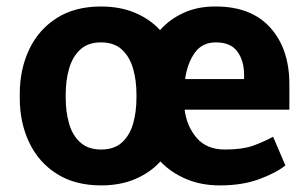

<svg xmlns="http://www.w3.org/2000/svg" viewBox="-20 -558 943 588"><path d="M40.5 -258.8V-269Q40.5 -346.2 69.6 -407Q98.6 -467.8 154.1 -502.9Q209.5 -538.1 289.1 -538.1Q347.7 -538.1 393.1 -519Q438.5 -500 470.2 -465.8Q500.5 -500 543.7 -519.3Q586.9 -538.6 641.1 -538.1Q749.5 -538.1 807.9 -473.1Q866.2 -408.2 866.2 -300.3V-222.2H545.4Q551.8 -171.4 582.3 -135.7Q612.8 -100.1 668.9 -100.1Q721.2 -100.1 753.4 -111.3Q785.6 -122.6 816.4 -139.2L854 -51.3Q825.2 -28.3 773.7 -9.3Q722.2 9.8 653.3 9.8Q596.2 9.8 550 -9.8Q503.9 -29.3 471.2 -63.5Q439.9 -29.3 394.3 -9.8Q348.6 9.8 290 9.8Q210 9.8 154.3 -25.4Q98.6 -60.5 69.6 -121.3Q40.5 -182.1 40.5 -258.8ZM641.1 -428.2Q599.1 -428.2 576.4 -396.2Q553.7 -364.3 546.9 -315.9H727.5V-328.6Q727.5 -372.1 707 -400.1Q686.5 -428.2 641.1 -428.2ZM181.2 -269V-258.8Q181.2 -214.8 191.7 -179Q202.1 -143.1 226.1 -121.6Q250 -100.1 290 -100.1Q329.6 -100.1 353.3 -121.6Q377 -143.1 387.5 -179Q397.9 -214.8 397.9 -258.8V-269Q397.9 -312 387.5 -348.1Q377 -384.3 353.3 -406.2Q329.6 -428.2 289.1 -428.2Q249.5 -428.2 225.8 -406.2Q202.1 -384.3 191.7 -348.1Q181.2 -312 181.2 -269Z"/></svg>

Font: Vazirmatn RD FD
Style: Bold
Weight: 700
Designer: Saber Rastikerdar
Foundry: Saber Rastikerdar
Version: Version 33.003